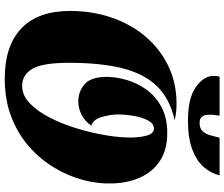

<svg xmlns="http://www.w3.org/2000/svg" viewBox="-88 -833 943 807"><g transform="rotate(90 383.5 -429.5)"><path d="M310 22Q173 22 99.5 -47.5Q26 -117 26 -253Q26 -346 54 -427.5Q82 -509 134 -570Q186 -631 257.5 -665.5Q329 -700 416 -700Q432 -700 449 -698.5Q466 -697 485 -692Q398 -673 345 -620.5Q292 -568 268 -476.5Q244 -385 244 -248Q244 -136 269.5 -93.5Q295 -51 341 -51Q381 -51 415 -84Q449 -117 476 -170.5Q503 -224 521.5 -286.5Q540 -349 549.5 -409Q559 -469 558 -514Q557 -553 548.5 -579Q540 -605 520 -605Q500 -605 486.5 -580.5Q473 -556 467 -520Q461 -484 461 -448Q463 -412 473.5 -380.5Q484 -349 508 -342Q490 -315 462.5 -301Q435 -287 407 -287Q365 -287 334.5 -313Q304 -339 303 -404Q303 -444 315.5 -488.5Q328 -533 356 -572.5Q384 -612 429.5 -636.5Q475 -661 539 -661Q610 -661 656.5 -630Q703 -599 726.5 -546Q750 -493 751 -427Q753 -369 736.5 -307Q720 -245 685 -186.5Q650 -128 597 -81Q544 -34 472.5 -6Q401 22 310 22ZM486 -748Q392 -748 345.5 -781.5Q299 -815 299 -855Q299 -866 302 -881H466Q465 -871 463.5 -861Q462 -851 462 -841Q462 -836 463 -825.5Q464 -815 471.5 -806Q479 -797 496 -797Q521 -797 532.5 -810.5Q544 -824 549 -843.5Q554 -863 559 -881H717Q709 -846 683 -815.5Q657 -785 609 -766.5Q561 -748 486 -748Z"/></g></svg>

Font: Sansita Swashed Black
Style: Regular
Weight: 900
Designer: Pablo Cosgaya
Foundry: Omnibus-Type
Version: Version 1.003; ttfautohint (v1.8.3)